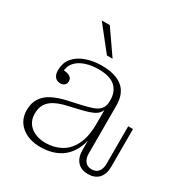

<svg xmlns="http://www.w3.org/2000/svg" viewBox="-164 -831 930 970"><g transform="rotate(30 301.0 -346.5)"><path d="M129 -321Q110 -321 98.5 -334.5Q87 -348 87 -372Q87 -418 112.5 -447Q138 -476 179.5 -490Q221 -504 268 -504Q348 -504 390 -470Q432 -436 432 -364L392 -373Q392 -424 360.5 -452Q329 -480 262 -480Q224 -480 189.5 -469Q155 -458 134 -435Q113 -412 112 -373L109 -387Q132 -387 147.5 -378.5Q163 -370 163 -352Q163 -338 154 -329.5Q145 -321 129 -321ZM479 6Q440 6 418 -18Q396 -42 396 -86V-172H391V-316H387L392 -344V-373L432 -364V-85Q432 -59 445 -41.5Q458 -24 484 -24Q511 -24 523.5 -41.5Q536 -59 536 -85V-305H564V-86Q564 -43 542.5 -18.5Q521 6 479 6ZM203 8Q135 8 93 -27Q51 -62 51 -120Q51 -162 70 -190.5Q89 -219 123 -236Q157 -253 201 -263L278 -280Q312 -288 337.5 -296.5Q363 -305 377.5 -322Q392 -339 392 -370L396 -316H391Q382 -293 358 -280.5Q334 -268 283 -256L219 -241Q179 -232 151.5 -218Q124 -204 109.5 -181.5Q95 -159 95 -125Q95 -77 129 -50Q163 -23 216 -23Q263 -23 303 -44Q343 -65 367 -112.5Q391 -160 391 -238L405 -236Q406 -149 380.5 -95.5Q355 -42 309.5 -17Q264 8 203 8ZM264 -561 153 -701H200L297 -561Z"/></g></svg>

Font: Montagu Slab 144pt ExtraLight
Style: Regular
Weight: 250
Version: Version 1.000